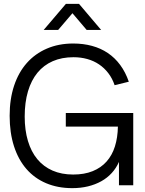

<svg xmlns="http://www.w3.org/2000/svg" viewBox="-20 -960 750 995"><path d="M321.5 -940H389.5L504 -805H429L355.5 -891.5L281.5 -805H206.5ZM596.5 -121Q582.5 -89 559.2 -63.5Q536 -38 505 -20.8Q474 -3.5 436 5.8Q398 15 354.5 15Q279.5 15 219.2 -10.5Q159 -36 117 -84.2Q75 -132.5 52.5 -202.2Q30 -272 30 -360Q30 -446.5 53 -515.8Q76 -585 119 -633.5Q162 -682 223 -708.2Q284 -734.5 359.5 -734.5Q411.5 -734.5 456.8 -722.2Q502 -710 538.8 -685.2Q575.5 -660.5 603 -623.2Q630.5 -586 647.5 -536.5L574 -518.5Q562 -554 541.2 -581Q520.5 -608 493 -626.5Q465.5 -645 432 -654.2Q398.5 -663.5 361 -663.5Q300.5 -663.5 253.5 -643Q206.5 -622.5 174.2 -583.2Q142 -544 125 -486.8Q108 -429.5 108 -356Q108 -285.5 124.8 -229.5Q141.5 -173.5 173.5 -135Q205.5 -96.5 252.2 -76Q299 -55.5 359 -55.5Q417 -55.5 460.2 -73Q503.5 -90.5 532.2 -122.8Q561 -155 575.5 -201Q590 -247 591 -304H321V-374.5H670.5V0H596.5Z"/></svg>

Font: Vela Sans
Style: Regular
Weight: 400
Designer: Principal design: Mikhail Sharanda - project Manrope.
Design modification: Ravid Balaliev
Foundry: Mikhail Sharanda
Version: Version 1.001